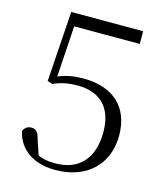

<svg xmlns="http://www.w3.org/2000/svg" viewBox="-111 -808 772 905"><g transform="rotate(15 275.5 -355.5)"><path d="M243 14C397 14 493 -80 493 -220C493 -362 403 -437 263 -437C218 -437 179 -431 139 -414L155 -663H475V-725H124L101 -382L126 -374C161 -391 200 -398 245 -398C348 -398 417 -341 417 -217C417 -89 352 -16 234 -16C200 -16 175 -21 151 -31L126 -105C118 -139 106 -150 84 -150C66 -150 52 -140 45 -123C65 -34 139 14 243 14Z"/></g></svg>

Font: Noto Serif KR Light
Style: Regular
Weight: 300
Designer: Ryoko NISHIZUKA 西塚涼子 (kana & ideographs); Frank Grießhammer (Latin, Greek & Cyrillic); Wenlong ZHANG 张文龙 (bopomofo); San
Foundry: Adobe
Version: Version 2.001;hotconv 1.1.0;makeotfexe 2.6.0